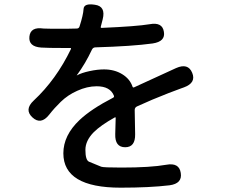

<svg xmlns="http://www.w3.org/2000/svg" viewBox="-20 -817 1040 888"><path d="M538 51Q273 51 273 -108Q273 -191 348 -262Q402 -313 503 -365Q509 -368 507 -374Q490 -418 427 -418Q383 -418 337 -397Q294 -378 261 -346Q232 -318 207 -286Q169 -238 130 -274Q91 -310 136 -352Q240 -449 308 -590Q310 -595 305 -595H281Q198 -595 171 -597Q111 -601 116 -648Q121 -694 181 -685Q187 -684 286 -684L335 -685Q345 -685 348 -695Q365 -748 366.5 -775.5Q368 -803 419 -795Q470 -788 455 -728L446 -693Q445 -688 450 -688Q613 -695 672 -705Q731 -716 738 -670Q746 -625 686 -616Q592 -603 422 -598Q410 -598 405 -587Q375 -523 336 -470Q333 -466 337 -469Q357 -480 393.5 -488Q430 -496 461 -496Q509 -496 545 -474Q581 -452 593 -416Q595 -411 600 -413L794 -502Q850 -527 869 -480Q888 -434 831 -413L817 -408Q789 -398 761 -387Q681 -356 614 -325Q603 -320 603 -308L605 -196Q606 -136 559 -136Q511 -136 513 -197L515 -271Q515 -276 511 -274Q446 -238 413 -205Q375 -166 375 -124Q375 -76 392 -69Q420 -58 448 -46Q457 -42 541 -42Q676 -42 749 -55Q809 -66 816 -17Q824 32 764 40Q672 51 538 51Z"/></svg>

Font: Resource Han Rounded JP Medium
Style: Regular
Weight: 500
Designer: Cyano Hao (round all glyphs); Ryoko NISHIZUKA 西塚涼子 (kana, bopomofo & ideographs); Paul D. Hunt (Latin, Greek & Cyrillic)
Foundry: Cyano Hao
Version: 0.990